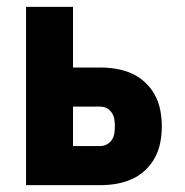

<svg xmlns="http://www.w3.org/2000/svg" viewBox="-20 -540 540 560"><path d="M56 0V-520H193V-343H273Q297 -343 320 -339Q343 -335 364.5 -325.5Q386 -316 403.5 -299.5Q421 -283 432 -262.5Q443 -242 447.5 -218.5Q452 -195 452 -172Q452 -148 447.5 -124.5Q443 -101 432 -80.5Q421 -60 403.5 -43.5Q386 -27 364.5 -17.5Q343 -8 320 -4Q297 0 273 0ZM273 -114Q283 -114 292 -119Q301 -124 306.5 -132.5Q312 -141 313.5 -151Q315 -161 315 -172Q315 -182 313.5 -192Q312 -202 306.5 -210.5Q301 -219 292 -224Q283 -229 273 -229H193V-114Z"/></svg>

Font: Iosevka Heavy
Style: Regular
Weight: 900
Monospace: yes
Designer: Belleve Invis
Foundry: Belleve Invis
Version: Version 32.5.0; ttfautohint (v1.8.4)